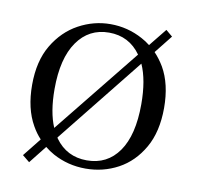

<svg xmlns="http://www.w3.org/2000/svg" viewBox="-68 -617 733 715"><g transform="rotate(10 298.0 -259.0)"><path d="M530 -525 476 -457Q496 -436 512 -409Q547 -348 547 -258Q547 -168 512 -107Q477 -46 420.5 -15.5Q364 15 297.5 15Q231 15 174 -16Q156 -26 140 -39L87 28L60 6L115 -63Q97 -82 83 -107Q48 -168 48 -258Q48 -348 84 -408.5Q120 -469 177 -500Q234 -531 297 -531Q362 -531 419 -500Q436 -491 451 -479L505 -546ZM297 -16Q374 -16 417.5 -78Q461 -140 461 -257Q461 -348 435 -406L175 -81Q176 -79 177 -77Q221 -16 297 -16ZM157 -114 417 -437Q373 -499 297 -499Q221 -499 177 -436Q133 -373 133 -257Q133 -170 157 -114Z"/></g></svg>

Font: Early Summer Mincho
Style: Regular
Weight: 400
Designer: GuiWonder
Version: Version 1.002